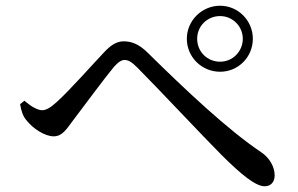

<svg xmlns="http://www.w3.org/2000/svg" viewBox="-20 -712 1040 669"><path d="M631 -577C631 -513 683 -462 747 -462C810 -462 861 -513 861 -577C861 -640 810 -692 747 -692C683 -692 631 -640 631 -577ZM667 -577C667 -621 702 -656 747 -656C790 -656 826 -621 826 -577C826 -532 790 -497 747 -497C702 -497 667 -532 667 -577ZM50 -349C54 -326 60 -306 73 -292C95 -264 136 -237 167 -237C197 -237 211 -261 235 -293C270 -339 346 -442 377 -479C393 -497 404 -503 414 -503C427 -503 439 -496 458 -477C528 -407 689 -235 751 -173C821 -103 871 -63 902 -63C924 -63 937 -78 937 -101C937 -131 919 -162 891 -181C774 -259 625 -400 496 -527C465 -558 439 -568 411 -568C385 -568 364 -553 342 -529C310 -496 224 -398 177 -356C156 -337 141 -328 127 -328C111 -328 88 -341 65 -361Z"/></svg>

Font: Noto Serif TC Medium
Style: Regular
Weight: 500
Designer: Ryoko NISHIZUKA 西塚涼子 (kana & ideographs); Frank Grießhammer (Latin, Greek & Cyrillic); Wenlong ZHANG 张文龙 (bopomofo); San
Foundry: Adobe
Version: Version 2.001;hotconv 1.1.0;makeotfexe 2.6.0